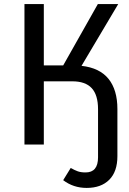

<svg xmlns="http://www.w3.org/2000/svg" viewBox="-20 -709 635 942"><path d="M556 -174V57Q556 133 516 173Q476 213 405 213Q340 213 290 175L327 115Q346 126 361.5 131.5Q377 137 400 137Q461 137 461 63V-173Q461 -243 430 -276.5Q399 -310 335 -310H195V0H100V-689H195V-388H290L460 -689H560L380 -386Q469 -376 512.5 -322Q556 -268 556 -174Z"/></svg>

Font: Fira GO
Style: Regular
Weight: 400
Designer: Carrois Corporate
Foundry: Carrois Corporate GbR
Version: Version 0.300